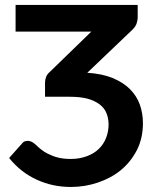

<svg xmlns="http://www.w3.org/2000/svg" viewBox="-20 -743 631 770"><path d="M512.2 -625 330.1 -451.2Q389.6 -447.3 431.6 -430.2Q474.6 -412.1 500.5 -386.2Q528.3 -358.4 540.5 -324.2Q553.2 -288.6 553.2 -249Q553.2 -188.5 528.8 -140.6Q503.9 -92.8 464.4 -60.5Q425.8 -28.8 372.1 -10.7Q320.3 6.8 264.2 6.8Q190.9 6.8 128.4 -22Q64 -50.8 16.6 -109.4L68.8 -168Q75.2 -175.8 82 -176.8Q83 -176.8 86.4 -177.5Q89.8 -178.2 91.3 -178.2Q96.2 -178.2 105 -175.3Q110.8 -173.3 123 -163.1Q132.8 -153.3 143.1 -145Q158.2 -132.8 171.9 -126.5Q192.4 -116.2 211.9 -111.3Q234.4 -105.5 263.7 -105.5Q299.8 -105.5 330.1 -117.2Q358.4 -127.9 377.4 -147Q396 -165.5 405.8 -190.9Q415.5 -216.3 415.5 -243.7Q415.5 -267.6 407.2 -288.6Q398.9 -309.6 379.9 -324.2Q358.4 -339.8 331.1 -347.2Q301.8 -355 257.3 -355H160.6V-412.6Q160.6 -421.9 164.6 -433.6Q168.5 -444.8 179.7 -454.6L346.2 -616.2H42.5V-723.1H532.2V-673.3Q532.2 -663.1 528.3 -650.4Q524.4 -637.2 512.2 -625Z"/></svg>

Font: Lato-SemiBold
Style: Bold
Weight: 500
Designer: Lukasz Dziedzic with Adam Twardoch and Botio Nikoltchev
Foundry: tyPoland Lukasz Dziedzic
Version: ""